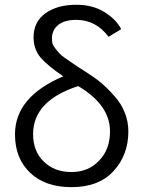

<svg xmlns="http://www.w3.org/2000/svg" viewBox="-20 -769 602 807"><path d="M43 -204.1Q43 -362.3 246.1 -448.2Q180.7 -492.2 150.4 -527.3Q121.1 -562.5 121.1 -612.3Q121.1 -677.7 171.9 -713.9Q221.7 -749 300.8 -749Q369.1 -749 418 -718.8Q467.8 -688.5 489.3 -646.5Q471.7 -635.7 436.5 -614.3Q382.8 -685.5 300.8 -685.5Q251 -685.5 224.6 -664.1Q198.2 -642.6 198.2 -606.4Q198.2 -594.7 201.2 -584Q205.1 -574.2 213.9 -563.5Q222.7 -552.7 229.5 -544.9Q236.3 -537.1 252.9 -525.4Q269.5 -513.7 278.3 -507.8Q287.1 -502 308.6 -487.3Q331.1 -472.7 340.8 -466.8Q377.9 -443.4 406.2 -419.9Q433.6 -396.5 460.9 -365.2Q489.3 -334 503.9 -296.9Q519.5 -258.8 519.5 -216.8Q519.5 -117.2 457 -49.8Q395.5 17.6 280.3 17.6Q169.9 17.6 106.4 -43Q43 -103.5 43 -204.1ZM119.1 -205.1Q119.1 -132.8 164.1 -89.8Q209 -45.9 280.3 -45.9Q351.6 -45.9 396.5 -93.8Q442.4 -140.6 442.4 -216.8Q442.4 -328.1 308.6 -407.2Q119.1 -345.7 119.1 -205.1Z"/></svg>

Font: Gothic A1
Style: Regular
Weight: 400
Designer: HanYang I&C Co.,Ltd.
Version: Version 2.50